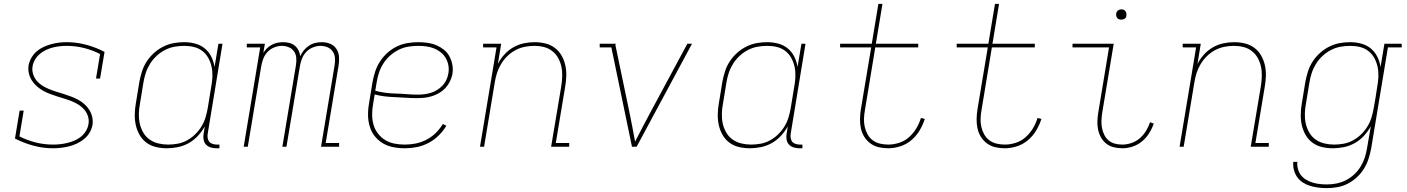

<svg xmlns="http://www.w3.org/2000/svg" viewBox="-20 -755 7240 988"><path d="M254 8Q201 8 151.5 -5.5Q102 -19 57 -42L81 -186H102L80 -53Q120 -33 163.5 -22Q207 -11 254 -11Q272 -11 290 -13Q308 -15 326.5 -19.5Q345 -24 363 -31.5Q381 -39 396 -51Q411 -63 421.5 -80Q432 -97 435 -115Q439 -136 433 -155.5Q427 -175 414.5 -190Q402 -205 385.5 -215.5Q369 -226 350.5 -233.5Q332 -241 312.5 -247Q293 -253 274 -259Q255 -265 236.5 -272Q218 -279 200.5 -289Q183 -299 168.5 -312Q154 -325 143.5 -341.5Q133 -358 128.5 -378Q124 -398 127 -419Q131 -439 141.5 -457.5Q152 -476 168 -490Q184 -504 203.5 -513Q223 -522 243 -527.5Q263 -533 282.5 -535.5Q302 -538 322 -538Q375 -538 424.5 -524.5Q474 -511 518 -488L495 -351H474L495 -477Q456 -497 412.5 -508Q369 -519 322 -519Q305 -519 287 -517Q269 -515 251.5 -510.5Q234 -506 217 -498Q200 -490 185.5 -478Q171 -466 161 -449.5Q151 -433 148 -416Q144 -395 150 -375Q156 -355 168.5 -340Q181 -325 197.5 -314.5Q214 -304 232.5 -296.5Q251 -289 270.5 -283Q290 -277 309 -271Q328 -265 346.5 -258Q365 -251 382.5 -241.5Q400 -232 414.5 -219Q429 -206 439.5 -189.5Q450 -173 454.5 -153Q459 -133 456 -112Q452 -91 441 -72.5Q430 -54 413 -40Q396 -26 376 -16.5Q356 -7 335.5 -2Q315 3 294.5 5.5Q274 8 254 8Z M839 8Q810 8 782.5 1.5Q755 -5 733.5 -21Q712 -37 698.5 -60.5Q685 -84 679 -110.5Q673 -137 673.5 -166Q674 -195 679 -223L697 -333Q702 -360 710.5 -387Q719 -414 734.5 -438Q750 -462 772 -482Q794 -502 820 -515Q846 -528 873 -533Q900 -538 928 -538Q957 -538 985 -530.5Q1013 -523 1034 -505.5Q1055 -488 1067.5 -463Q1080 -438 1084 -410L1104 -530H1125L1049 -68Q1047 -57 1048.5 -45.5Q1050 -34 1056.5 -26Q1063 -18 1074 -14.5Q1085 -11 1096 -11H1109V8H1093Q1078 8 1063.5 3.5Q1049 -1 1039.5 -11.5Q1030 -22 1027.5 -37.5Q1025 -53 1028 -68L1034 -105Q1019 -78 998 -55.5Q977 -33 951 -18.5Q925 -4 896 2Q867 8 839 8ZM845 -11Q869 -11 894 -15.5Q919 -20 942 -32.5Q965 -45 984 -63.5Q1003 -82 1016.5 -104Q1030 -126 1037.5 -150.5Q1045 -175 1049 -199L1067 -309Q1072 -334 1073 -360Q1074 -386 1069 -410Q1064 -434 1052.5 -455.5Q1041 -477 1022 -492Q1003 -507 978.5 -513Q954 -519 928 -519Q903 -519 878 -514.5Q853 -510 829.5 -498Q806 -486 786 -467.5Q766 -449 752 -426.5Q738 -404 730 -379.5Q722 -355 718 -330L700 -220Q695 -194 694.5 -168Q694 -142 699.5 -118Q705 -94 717.5 -72.5Q730 -51 750 -37Q770 -23 794.5 -17Q819 -11 845 -11Z M1234 0 1319 -511H1250V-530H1343L1335 -483Q1343 -496 1354.5 -507Q1366 -518 1379.5 -525Q1393 -532 1407.5 -535Q1422 -538 1437 -538Q1453 -538 1469 -534Q1485 -530 1497 -520Q1509 -510 1516 -496Q1523 -482 1525 -466Q1532 -482 1543.5 -496Q1555 -510 1570 -520Q1585 -530 1602 -534Q1619 -538 1636 -538Q1659 -538 1679.5 -529.5Q1700 -521 1711.5 -503Q1723 -485 1724.5 -462Q1726 -439 1722 -416L1656 -19H1725V0H1632L1702 -420Q1705 -439 1703.5 -457.5Q1702 -476 1692 -490.5Q1682 -505 1665 -512Q1648 -519 1629 -519Q1610 -519 1590 -511Q1570 -503 1555.5 -487.5Q1541 -472 1533.5 -452Q1526 -432 1523 -413L1454 0H1433L1503 -420Q1506 -439 1504.5 -457.5Q1503 -476 1493 -490.5Q1483 -505 1466 -512Q1449 -519 1430 -519Q1411 -519 1391 -511Q1371 -503 1356.5 -487.5Q1342 -472 1334.5 -452Q1327 -432 1324 -413L1255 0Z M2063 8Q2041 8 2018.5 5Q1996 2 1975.5 -5.5Q1955 -13 1938 -25.5Q1921 -38 1908 -54.5Q1895 -71 1887 -91.5Q1879 -112 1876 -133.5Q1873 -155 1874 -178Q1875 -201 1879 -223L1897 -333Q1902 -361 1911 -388Q1920 -415 1936 -439.5Q1952 -464 1974.5 -484Q1997 -504 2023.5 -516.5Q2050 -529 2078 -533.5Q2106 -538 2133 -538Q2157 -538 2181 -534.5Q2205 -531 2226 -522Q2247 -513 2264.5 -499Q2282 -485 2293 -464.5Q2304 -444 2308 -420.5Q2312 -397 2308 -373Q2304 -354 2295 -335.5Q2286 -317 2272 -302Q2258 -287 2240 -276.5Q2222 -266 2202.5 -260Q2183 -254 2163.5 -252Q2144 -250 2125 -250Q2097 -250 2069.5 -252Q2042 -254 2014.5 -255Q1987 -256 1960.5 -259Q1934 -262 1908 -269L1900 -220Q1895 -193 1895 -165.5Q1895 -138 1902 -113.5Q1909 -89 1924.5 -68.5Q1940 -48 1962 -34.5Q1984 -21 2010 -16Q2036 -11 2063 -11Q2091 -11 2119 -16.5Q2147 -22 2173.5 -35.5Q2200 -49 2221.5 -70Q2243 -91 2259 -117L2277 -108Q2260 -80 2236.5 -57Q2213 -34 2184 -19Q2155 -4 2124.5 2Q2094 8 2063 8ZM2128 -268Q2145 -268 2162 -270Q2179 -272 2196 -277Q2213 -282 2228.5 -291.5Q2244 -301 2256.5 -314Q2269 -327 2276.5 -343Q2284 -359 2287 -376Q2291 -397 2287.5 -417.5Q2284 -438 2274 -455.5Q2264 -473 2248.5 -485.5Q2233 -498 2214.5 -505.5Q2196 -513 2175 -516Q2154 -519 2133 -519Q2108 -519 2082 -515Q2056 -511 2032 -499Q2008 -487 1987.5 -469Q1967 -451 1952.5 -428Q1938 -405 1930 -380.5Q1922 -356 1918 -330L1911 -288Q1937 -281 1964 -277.5Q1991 -274 2018.5 -273.5Q2046 -273 2073.5 -270.5Q2101 -268 2128 -268Z M2450 0 2535 -511H2466V-530H2559L2542 -426Q2555 -452 2575.5 -474.5Q2596 -497 2621.5 -511.5Q2647 -526 2675 -532Q2703 -538 2731 -538Q2759 -538 2786 -531.5Q2813 -525 2834.5 -509Q2856 -493 2869.5 -469.5Q2883 -446 2889 -419Q2895 -392 2894 -363.5Q2893 -335 2888 -307L2840 -19H2909V0H2816L2868 -310Q2872 -335 2873 -361Q2874 -387 2869 -411Q2864 -435 2852.5 -456Q2841 -477 2822 -492Q2803 -507 2779 -513Q2755 -519 2729 -519Q2705 -519 2680 -514Q2655 -509 2632.5 -497Q2610 -485 2591 -466.5Q2572 -448 2558.5 -425.5Q2545 -403 2537.5 -379.5Q2530 -356 2526 -331L2471 0Z M3232 0 3126 -511H3066V-530H3148L3147 -522L3219 -177Q3227 -139 3234 -101.5Q3241 -64 3248 -26Q3267 -64 3287 -101.5Q3307 -139 3327 -177L3517 -530H3541L3256 0Z M3839 8Q3810 8 3782.5 1.5Q3755 -5 3733.5 -21Q3712 -37 3698.5 -60.5Q3685 -84 3679 -110.5Q3673 -137 3673.5 -166Q3674 -195 3679 -223L3697 -333Q3702 -360 3710.5 -387Q3719 -414 3734.5 -438Q3750 -462 3772 -482Q3794 -502 3820 -515Q3846 -528 3873 -533Q3900 -538 3928 -538Q3957 -538 3985 -530.5Q4013 -523 4034 -505.5Q4055 -488 4067.5 -463Q4080 -438 4084 -410L4104 -530H4125L4049 -68Q4047 -57 4048.5 -45.5Q4050 -34 4056.5 -26Q4063 -18 4074 -14.5Q4085 -11 4096 -11H4109V8H4093Q4078 8 4063.5 3.5Q4049 -1 4039.5 -11.5Q4030 -22 4027.5 -37.5Q4025 -53 4028 -68L4034 -105Q4019 -78 3998 -55.5Q3977 -33 3951 -18.5Q3925 -4 3896 2Q3867 8 3839 8ZM3845 -11Q3869 -11 3894 -15.5Q3919 -20 3942 -32.5Q3965 -45 3984 -63.5Q4003 -82 4016.5 -104Q4030 -126 4037.5 -150.5Q4045 -175 4049 -199L4067 -309Q4072 -334 4073 -360Q4074 -386 4069 -410Q4064 -434 4052.5 -455.5Q4041 -477 4022 -492Q4003 -507 3978.5 -513Q3954 -519 3928 -519Q3903 -519 3878 -514.5Q3853 -510 3829.5 -498Q3806 -486 3786 -467.5Q3766 -449 3752 -426.5Q3738 -404 3730 -379.5Q3722 -355 3718 -330L3700 -220Q3695 -194 3694.5 -168Q3694 -142 3699.5 -118Q3705 -94 3717.5 -72.5Q3730 -51 3750 -37Q3770 -23 3794.5 -17Q3819 -11 3845 -11Z M4551 8Q4525 8 4501.5 2.5Q4478 -3 4459 -17Q4440 -31 4427.5 -51Q4415 -71 4410 -94.5Q4405 -118 4405.5 -143Q4406 -168 4410 -193L4463 -511H4303V-530H4466L4500 -735H4521L4487 -530H4705V-511H4484L4431 -190Q4427 -168 4426 -146Q4425 -124 4429.5 -103.5Q4434 -83 4444 -64.5Q4454 -46 4470.5 -33.5Q4487 -21 4508 -16Q4529 -11 4551 -11Q4578 -11 4606.5 -20Q4635 -29 4657.5 -49Q4680 -69 4695.5 -95Q4711 -121 4719 -148L4739 -143Q4729 -112 4712 -83.5Q4695 -55 4669.5 -33.5Q4644 -12 4612.5 -2Q4581 8 4551 8Z M5151 8Q5125 8 5101.5 2.5Q5078 -3 5059 -17Q5040 -31 5027.5 -51Q5015 -71 5010 -94.5Q5005 -118 5005.5 -143Q5006 -168 5010 -193L5063 -511H4903V-530H5066L5100 -735H5121L5087 -530H5305V-511H5084L5031 -190Q5027 -168 5026 -146Q5025 -124 5029.5 -103.5Q5034 -83 5044 -64.5Q5054 -46 5070.5 -33.5Q5087 -21 5108 -16Q5129 -11 5151 -11Q5178 -11 5206.5 -20Q5235 -29 5257.5 -49Q5280 -69 5295.5 -95Q5311 -121 5319 -148L5339 -143Q5329 -112 5312 -83.5Q5295 -55 5269.5 -33.5Q5244 -12 5212.5 -2Q5181 8 5151 8Z M5755 8Q5732 8 5710.5 2.5Q5689 -3 5672.5 -16Q5656 -29 5645.5 -48Q5635 -67 5630.5 -88.5Q5626 -110 5627 -133Q5628 -156 5632 -179L5687 -511H5499V-530H5711L5652 -176Q5649 -156 5648 -136Q5647 -116 5650.5 -97.5Q5654 -79 5662 -62Q5670 -45 5684 -33Q5698 -21 5716.5 -16Q5735 -11 5755 -11Q5778 -11 5802 -19Q5826 -27 5845 -43.5Q5864 -60 5877 -81Q5890 -102 5898 -126L5917 -119Q5908 -93 5893 -69Q5878 -45 5856 -27Q5834 -9 5807.5 -0.5Q5781 8 5755 8ZM5750 -654Q5744 -654 5738 -656Q5732 -658 5728.5 -663Q5725 -668 5724 -674Q5723 -680 5724 -686Q5725 -691 5727.5 -695Q5730 -699 5733.5 -701.5Q5737 -704 5741.5 -705.5Q5746 -707 5750 -707Q5757 -707 5762.5 -704.5Q5768 -702 5771.5 -697Q5775 -692 5776 -686Q5777 -680 5776 -674Q5776 -669 5773.5 -665Q5771 -661 5767 -658.5Q5763 -656 5759 -655Q5755 -654 5750 -654Z M6050 0 6135 -511H6066V-530H6159L6142 -426Q6155 -452 6175.5 -474.5Q6196 -497 6221.5 -511.5Q6247 -526 6275 -532Q6303 -538 6331 -538Q6359 -538 6386 -531.5Q6413 -525 6434.5 -509Q6456 -493 6469.5 -469.5Q6483 -446 6489 -419Q6495 -392 6494 -363.5Q6493 -335 6488 -307L6440 -19H6509V0H6416L6468 -310Q6472 -335 6473 -361Q6474 -387 6469 -411Q6464 -435 6452.5 -456Q6441 -477 6422 -492Q6403 -507 6379 -513Q6355 -519 6329 -519Q6305 -519 6280 -514Q6255 -509 6232.5 -497Q6210 -485 6191 -466.5Q6172 -448 6158.5 -425.5Q6145 -403 6137.5 -379.5Q6130 -356 6126 -331L6071 0Z M6809 213Q6787 213 6765.5 210.5Q6744 208 6723.5 202Q6703 196 6685.5 185Q6668 174 6656 157.5Q6644 141 6638.5 120Q6633 99 6635 78H6656Q6654 96 6659 114.5Q6664 133 6675 147Q6686 161 6701.5 170Q6717 179 6734.5 184.5Q6752 190 6771 192Q6790 194 6809 194Q6834 194 6858.5 189Q6883 184 6906.5 172Q6930 160 6949.5 141.5Q6969 123 6982.5 100.5Q6996 78 7003.5 54Q7011 30 7015 5L7034 -105Q7019 -78 6998 -55.5Q6977 -33 6951 -18.5Q6925 -4 6896 2Q6867 8 6839 8Q6810 8 6782.5 1.5Q6755 -5 6733.5 -21Q6712 -37 6698.5 -60.5Q6685 -84 6679 -110.5Q6673 -137 6673.5 -166Q6674 -195 6679 -223L6697 -333Q6702 -360 6710.5 -387Q6719 -414 6734.5 -438Q6750 -462 6772 -482Q6794 -502 6820 -515Q6846 -528 6873 -533Q6900 -538 6928 -538Q6957 -538 6985 -530.5Q7013 -523 7034 -505.5Q7055 -488 7067.5 -463Q7080 -438 7084 -410L7104 -530H7193V-511H7122L7036 8Q7031 35 7022.5 61.5Q7014 88 6999 112.5Q6984 137 6962.5 157Q6941 177 6915.5 190Q6890 203 6863 208Q6836 213 6809 213ZM6845 -11Q6869 -11 6894 -15.5Q6919 -20 6942 -32.5Q6965 -45 6984 -63.5Q7003 -82 7016.5 -104Q7030 -126 7037.5 -150.5Q7045 -175 7049 -199Q7054 -226 7058.5 -253.5Q7063 -281 7067 -309Q7072 -334 7073 -360Q7074 -386 7069 -410Q7064 -434 7052.5 -455.5Q7041 -477 7022 -492Q7003 -507 6978.5 -513Q6954 -519 6928 -519Q6903 -519 6878 -514.5Q6853 -510 6829.5 -498Q6806 -486 6786 -467.5Q6766 -449 6752 -426.5Q6738 -404 6730 -379.5Q6722 -355 6718 -330L6700 -220Q6695 -194 6694.5 -168Q6694 -142 6699.5 -118Q6705 -94 6717.5 -72.5Q6730 -51 6750 -37Q6770 -23 6794.5 -17Q6819 -11 6845 -11Z"/></svg>

Font: Iosevka Slab Thin Extended
Style: Italic
Weight: 100
Width: 7
Italic angle: -9°
Monospace: yes
Designer: Belleve Invis
Foundry: Belleve Invis
Version: Version 11.1.0; ttfautohint (v1.8.3)